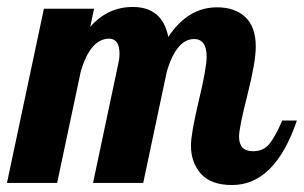

<svg xmlns="http://www.w3.org/2000/svg" viewBox="-41 -525 872 551"><path d="M-21 0 85 -500H229L218 -448Q268 -505 340 -505Q425 -505 442 -419Q498 -504 582 -504Q633 -504 663 -476Q693 -448 693 -391Q693 -347 669 -252.5Q645 -158 645 -133Q645 -91 685 -91Q715 -91 732 -112Q749 -133 769 -179H811Q748 6 625 6Q564 6 535.5 -26.5Q507 -59 507 -107Q507 -142 529.5 -236Q552 -330 552 -362Q552 -413 516 -413Q466 -413 438 -321L370 0H226L299 -345Q302 -357 302 -370Q302 -414 272 -414Q219 -414 191 -321L123 0Z"/></svg>

Font: Lobster Two
Style: Bold Italic
Weight: 700
Designer: Pablo Impallari
Foundry: Pablo Impallari. www.impallari.com
Version: Version 1.006